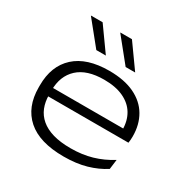

<svg xmlns="http://www.w3.org/2000/svg" viewBox="-160 -840 985 1001"><g transform="rotate(30 333.0 -340.0)"><path d="M351 14.5Q205.5 14.5 132 -50.2Q58.5 -115 58.5 -233V-245.5Q58.5 -362 129.5 -427Q200.5 -492 335 -492Q426 -492 487.5 -462.5Q549 -433 580 -380Q611 -327 611 -257V-254.5Q611 -245.5 610.2 -235.5Q609.5 -225.5 608 -217H545.5Q546.5 -226 547 -237.2Q547.5 -248.5 547.5 -259Q547.5 -313.5 523.5 -353.8Q499.5 -394 452 -416.2Q404.5 -438.5 335 -438.5Q231.5 -438.5 178 -389Q124.5 -339.5 124.5 -253V-246.5V-239V-226.5Q124.5 -184.5 138.2 -150.2Q152 -116 180.8 -91.5Q209.5 -67 254 -54Q298.5 -41 360.5 -41Q429.5 -41 488 -58Q546.5 -75 599.5 -108.5L592 -50Q545 -19.5 485.8 -2.5Q426.5 14.5 351 14.5ZM88.5 -217V-267.5H594V-217ZM177.5 -693.5 278.5 -552V-551.5H221.5L107.5 -692.5V-693.5ZM354 -693.5 455 -552V-551.5H398L284.5 -692V-693.5Z"/></g></svg>

Font: Anek Latin Expanded Light
Style: Regular
Weight: 300
Width: 7
Designer: Yesha Goshar
Foundry: Ek Type
Version: Version 1.003